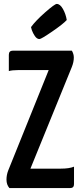

<svg xmlns="http://www.w3.org/2000/svg" viewBox="-20 -958 416 978"><path d="M181 -759Q168 -759 157.5 -774.5Q147 -790 142 -805L138 -820Q162 -853 210.5 -895.5Q259 -938 269 -938Q286 -938 300.5 -912.5Q315 -887 320 -856Q302 -836 246 -797.5Q190 -759 181 -759ZM25 -679Q25 -700 46 -700H346Q356 -683 356 -665Q356 -642 346 -617L135 -99H290Q333 -99 357 -109V-20Q357 0 337 0H28Q13 -17 13 -43Q13 -67 22 -90L228 -601H72Q42 -601 25 -596Z"/></svg>

Font: Yanone Kaffeesatz Bold
Style: Regular
Weight: 700
Designer: Yanone (Cyrillic: Daniel Pouzeot)
Foundry: Yanone
Version: Version 1.003;PS 001.003;hotconv 1.0.88;makeotf.lib2.5.64775